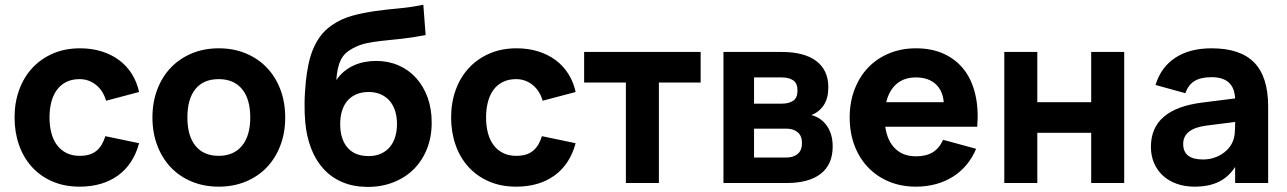

<svg xmlns="http://www.w3.org/2000/svg" viewBox="-20 -754 5304 791"><path d="M308 15Q245 15 195.2 -6.8Q145.5 -28.5 111 -66.8Q76.5 -105 58.2 -157.2Q40 -209.5 40 -270Q40 -331.5 59 -383.8Q78 -436 113.2 -474Q148.5 -512 198.2 -533.5Q248 -555 310 -555Q357.5 -555 398 -542.5Q438.5 -530 470 -506.8Q501.5 -483.5 522.8 -450Q544 -416.5 553 -375L417 -339Q405 -381 375.2 -404.5Q345.5 -428 308 -428Q276 -428 252.5 -416Q229 -404 213.8 -382.8Q198.5 -361.5 191.2 -332.8Q184 -304 184 -270Q184 -235 191.8 -205.8Q199.5 -176.5 215.2 -155.8Q231 -135 254.2 -123.5Q277.5 -112 308 -112Q331 -112 348 -117.2Q365 -122.5 377.8 -133Q390.5 -143.5 399.2 -158.5Q408 -173.5 414 -193L553 -164Q529.5 -77 466 -31Q402.5 15 308 15Z M881 15Q820.5 15 770.2 -5.8Q720 -26.5 684 -64.2Q648 -102 628 -154.5Q608 -207 608 -270Q608 -333 628 -385.5Q648 -438 684 -475.5Q720 -513 770.2 -534Q820.5 -555 881 -555Q942 -555 992.2 -534.2Q1042.5 -513.5 1078.8 -475.8Q1115 -438 1135 -385.5Q1155 -333 1155 -270Q1155 -207 1135 -154.5Q1115 -102 1078.8 -64.2Q1042.5 -26.5 992.2 -5.8Q942 15 881 15ZM881 -112Q943 -112 977 -153.5Q1011 -195 1011 -270Q1011 -346 977.2 -387Q943.5 -428 881 -428Q818.5 -428 785.2 -387.2Q752 -346.5 752 -270Q752 -194 785.5 -153Q819 -112 881 -112Z M1492.5 16Q1435 15.5 1390 -3.8Q1345 -23 1313 -58Q1281 -93 1262 -142Q1243 -191 1237.5 -251Q1236 -268 1235.2 -288.5Q1234.5 -309 1234.8 -330.8Q1235 -352.5 1236.5 -375Q1238 -397.5 1240 -418.5Q1243.5 -452 1250 -485Q1256.5 -518 1268.5 -548.2Q1280.5 -578.5 1299.8 -604.8Q1319 -631 1348.5 -651Q1386.5 -677 1431.2 -689.2Q1476 -701.5 1524.2 -708.2Q1572.5 -715 1623.2 -719.5Q1674 -724 1724 -734.5L1733.5 -609.5Q1676 -598.5 1632.2 -594Q1588.5 -589.5 1553.8 -585.8Q1519 -582 1490.2 -576Q1461.5 -570 1434.5 -555.5Q1416.5 -546 1404.2 -534.5Q1392 -523 1384.2 -507.5Q1376.5 -492 1372 -471.8Q1367.5 -451.5 1365.5 -424Q1380 -445 1398.2 -460Q1416.5 -475 1437.5 -484.5Q1458.5 -494 1482 -498.5Q1505.5 -503 1529.5 -503Q1580 -503 1622.2 -484.5Q1664.5 -466 1694.8 -432.2Q1725 -398.5 1741.8 -352Q1758.5 -305.5 1758.5 -249Q1758.5 -189 1738.8 -140Q1719 -91 1683.8 -56.2Q1648.5 -21.5 1599.5 -2.5Q1550.5 16.5 1492.5 16ZM1498.5 -111Q1527 -111 1549 -120.8Q1571 -130.5 1585.8 -148Q1600.5 -165.5 1608 -189.8Q1615.5 -214 1615.5 -243Q1615.5 -273 1607.8 -297.2Q1600 -321.5 1585 -338.8Q1570 -356 1548.2 -365.5Q1526.5 -375 1498.5 -375Q1470 -375 1448 -365.5Q1426 -356 1411.2 -338.8Q1396.5 -321.5 1389 -297.2Q1381.5 -273 1381.5 -243Q1381.5 -181 1411.5 -146Q1441.5 -111 1498.5 -111Z M2106.5 15Q2043.5 15 1993.8 -6.8Q1944 -28.5 1909.5 -66.8Q1875 -105 1856.8 -157.2Q1838.5 -209.5 1838.5 -270Q1838.5 -331.5 1857.5 -383.8Q1876.5 -436 1911.8 -474Q1947 -512 1996.8 -533.5Q2046.5 -555 2108.5 -555Q2156 -555 2196.5 -542.5Q2237 -530 2268.5 -506.8Q2300 -483.5 2321.2 -450Q2342.5 -416.5 2351.5 -375L2215.5 -339Q2203.5 -381 2173.8 -404.5Q2144 -428 2106.5 -428Q2074.5 -428 2051 -416Q2027.5 -404 2012.2 -382.8Q1997 -361.5 1989.8 -332.8Q1982.5 -304 1982.5 -270Q1982.5 -235 1990.2 -205.8Q1998 -176.5 2013.8 -155.8Q2029.5 -135 2052.8 -123.5Q2076 -112 2106.5 -112Q2129.5 -112 2146.5 -117.2Q2163.5 -122.5 2176.2 -133Q2189 -143.5 2197.8 -158.5Q2206.5 -173.5 2212.5 -193L2351.5 -164Q2328 -77 2264.5 -31Q2201 15 2106.5 15Z M2558.5 0V-414H2386.5V-540H2866.5V-414H2694.5V0Z M3220 0H2960.5V-540H3200Q3293.5 -540 3343 -502.5Q3392.5 -465 3392.5 -394.5Q3392.5 -349.5 3374 -321.2Q3355.5 -293 3323 -280Q3363.5 -269 3387 -235Q3410.5 -201 3410.5 -150.5Q3410.5 -77 3361.8 -38.5Q3313 0 3220 0ZM3201.5 -435H3086.5V-327H3201.5Q3230 -327 3247.8 -339Q3265.5 -351 3265.5 -381Q3265.5 -411 3247.8 -423Q3230 -435 3201.5 -435ZM3220 -105Q3248.5 -105 3266.2 -119.8Q3284 -134.5 3284 -164.5Q3284 -194.5 3266.2 -209.2Q3248.5 -224 3220 -224H3086.5V-105Z M3753.5 -110Q3795.5 -110 3822.5 -126.5Q3849.5 -143 3865.5 -178L4001.5 -141Q3986 -104 3961.8 -75Q3937.5 -46 3905.8 -26Q3874 -6 3835.5 4.5Q3797 15 3753.5 15Q3692.5 15 3642.2 -6Q3592 -27 3556 -64.8Q3520 -102.5 3500.2 -155Q3480.5 -207.5 3480.5 -270Q3480.5 -333.5 3500.8 -386Q3521 -438.5 3557 -476Q3593 -513.5 3643.2 -534.2Q3693.5 -555 3753.5 -555Q3819 -555 3869 -532Q3919 -509 3951.5 -467Q3984 -425 3998 -365.2Q4012 -305.5 4006 -232H3627Q3635.5 -173.5 3668 -141.8Q3700.5 -110 3753.5 -110ZM3868 -333Q3864 -381.5 3834 -408.2Q3804 -435 3753.5 -435Q3705 -435 3674 -408.5Q3643 -382 3631 -333Z M4117.5 0V-540H4253.5V-333H4475.5V-540H4611.5V0H4475.5V-207H4253.5V0Z M4971.5 -555Q5090 -555 5147.2 -496.2Q5204.5 -437.5 5204.5 -315V0H5068.5V-66.5Q5042.5 -25.5 5001.5 -5.2Q4960.5 15 4901.5 15Q4861 15 4828 3.2Q4795 -8.5 4771.2 -30.2Q4747.5 -52 4734.5 -82.2Q4721.5 -112.5 4721.5 -149Q4721.5 -305 4933 -331.5L5068.5 -348.5Q5066 -393.5 5041.5 -414.8Q5017 -436 4971.5 -436Q4927 -436 4901.2 -420.2Q4875.5 -404.5 4863.5 -370L4740.5 -404Q4763 -477.5 4822.2 -516.2Q4881.5 -555 4971.5 -555ZM4953 -237Q4854.5 -225 4854.5 -161Q4854.5 -97 4935.5 -97Q4957 -97 4975.8 -102.2Q4994.5 -107.5 5010 -116.8Q5025.5 -126 5037.2 -138.2Q5049 -150.5 5055.5 -164Q5065 -183 5066.8 -204.5Q5068.5 -226 5068.5 -244V-251.5Z"/></svg>

Font: Vela Sans ExtBd
Style: Regular
Weight: 800
Designer: Principal design: Mikhail Sharanda - project Manrope.
Design modification: Ravid Balaliev
Foundry: Mikhail Sharanda
Version: Version 1.001